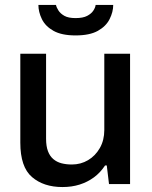

<svg xmlns="http://www.w3.org/2000/svg" viewBox="-20 -743 612 775"><path d="M232 12Q156 12 109 -28.5Q62 -69 62 -167V-526H166V-183Q166 -153 173.5 -133Q181 -113 195 -101Q209 -89 228 -84Q247 -79 270 -79Q306 -79 335.5 -96.5Q365 -114 383 -145.5Q401 -177 401 -218V-526H505V0H420L411 -75H404Q385 -46 359 -27Q333 -8 301.5 2Q270 12 232 12ZM285 -600Q229 -600 196 -618.5Q163 -637 149 -666Q135 -695 135 -723H206Q208 -713 216 -700.5Q224 -688 240 -679Q256 -670 285 -670Q315 -670 332 -679Q349 -688 357 -700.5Q365 -713 366 -723H437Q437 -695 422.5 -666Q408 -637 375 -618.5Q342 -600 285 -600Z"/></svg>

Font: Archivo SemiBold Medium
Style: Regular
Weight: 500
Version: Version 2.001